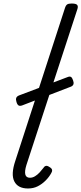

<svg xmlns="http://www.w3.org/2000/svg" viewBox="-20 -1055 462 1091"><path d="M139 16Q82 16 61.5 -24Q41 -64 67 -141L349 -1009Q354 -1025 362 -1030Q370 -1035 387 -1035Q411 -1035 418 -1027.5Q425 -1020 420 -1004L130 -117Q119 -81 124 -63Q129 -45 150 -45Q165 -45 179 -53.5Q193 -62 205 -75Q217 -88 226 -100Q231 -109 239.5 -112Q248 -115 261 -106Q275 -98 276 -89Q277 -80 271 -71Q259 -49 239 -29Q219 -9 194.5 3.5Q170 16 139 16ZM106 -456Q92 -451 84.5 -456.5Q77 -462 73 -478Q69 -490 72.5 -499Q76 -508 89 -513L364 -617Q376 -622 383 -618Q390 -614 395 -599Q400 -586 397.5 -577Q395 -568 384 -563Z"/></svg>

Font: Playwrite CO Light
Style: Regular
Weight: 300
Version: Version 1.002